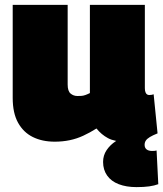

<svg xmlns="http://www.w3.org/2000/svg" viewBox="-20 -570 668 786"><path d="M539 196Q497 196 466 184Q435 172 418.5 148.5Q402 125 402 93Q402 66 416.5 44.5Q431 23 454 8Q477 -7 503 -13L548 5Q535 7 522 8.5Q509 10 494 10Q449 10 422 -4.5Q395 -19 375 -44Q348 -27 321 -14.5Q294 -2 265 4Q236 10 204 10Q153 10 114.5 -9Q76 -28 54 -67.5Q32 -107 32 -169V-550H257V-224Q257 -197 269 -187Q281 -177 297 -177Q306 -177 313.5 -177.5Q321 -178 329.5 -181Q338 -184 348 -189V-550H573V-209Q573 -199 575.5 -192.5Q578 -186 582 -183.5Q586 -181 591 -181Q601 -181 609 -184L625 -24Q605 -16 593.5 -9Q582 -2 577 5.5Q572 13 572 23Q572 35 580 41.5Q588 48 603 48Q609 48 613.5 47.5Q618 47 621 46L628 184Q612 190 590.5 193Q569 196 539 196Z"/></svg>

Font: Georama Black
Style: Regular
Weight: 900
Designer: Jean-Baptiste Levee
Foundry: Production Type
Version: Version 1.001